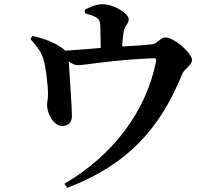

<svg xmlns="http://www.w3.org/2000/svg" viewBox="-20 -825 1040 913"><path d="M384 -762C404 -756 423 -751 438 -742C454 -732 456 -721 457 -699L459 -597C408 -593 345 -587 290 -584C283 -592 273 -599 256 -609C222 -630 173 -646 134 -654L125 -639C151 -609 172 -586 185 -548C198 -512 210 -406 208 -371C208 -352 203 -335 204 -324C204 -284 236 -225 277 -226C304 -226 322 -242 322 -275C322 -312 310 -478 307 -533C323 -521 336 -515 351 -515C381 -515 512 -540 707 -548C722 -549 725 -545 721 -528C673 -292 515 -85 286 49L300 68C590 -42 743 -218 846 -472C856 -498 893 -514 893 -540C893 -572 809 -647 766 -647C744 -647 727 -617 706 -615C671 -610 614 -607 561 -604C562 -629 565 -657 568 -675C573 -706 592 -708 592 -735C592 -759 525 -805 466 -805C435 -805 407 -790 383 -779Z"/></svg>

Font: Noto Serif KR
Style: Bold
Weight: 700
Designer: Ryoko NISHIZUKA 西塚涼子 (kana & ideographs); Frank Grießhammer (Latin, Greek & Cyrillic); Wenlong ZHANG 张文龙 (bopomofo); San
Foundry: Adobe
Version: Version 2.001;hotconv 1.1.0;makeotfexe 2.6.0